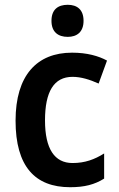

<svg xmlns="http://www.w3.org/2000/svg" viewBox="-20 -838 496 802"><path d="M263 -818C223 -818 195 -799 195 -751C195 -704 223 -684 263 -684C301 -684 329 -704 329 -751C329 -798 302 -818 263 -818ZM273 -56C333 -56 375 -67 415 -92V-197C375 -172 335 -157 283 -157C208 -157 168 -216 168 -335C168 -455 205 -517 283 -517C318 -517 354 -506 392 -489L427 -585C392 -604 344 -618 281 -618C134 -618 45 -523 45 -334C45 -143 126 -56 273 -56Z"/></svg>

Font: Noto Sans Malayalam UI SemiCondensed SemiBold
Style: Regular
Weight: 600
Width: 4
Designer: Jelle Bosma - Monotype Design Team
Foundry: Monotype Imaging Inc.
Version: Version 2.104